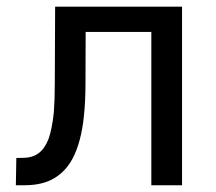

<svg xmlns="http://www.w3.org/2000/svg" viewBox="-20 -548 640 568"><path d="M518.6 -528.3H143.1L142.1 -302.2Q142.1 -277.8 141.4 -256.1Q140.6 -234.4 139.2 -215.3Q136.7 -191.4 132.8 -171.6Q128.9 -151.9 123.5 -136.7Q112.8 -108.9 94.5 -95Q76.2 -81.1 48.3 -81.1L28.3 -80.6L26.9 0H53.2Q105 0 139.6 -20.3Q174.3 -40.5 194.8 -79.1Q207.5 -103 215.8 -134.3Q224.1 -165.5 228 -202.6Q230.5 -225.1 231.7 -250.2Q232.9 -275.4 232.9 -302.2L233.4 -453.6H427.7V0H518.6Z"/></svg>

Font: Roboto Mono
Style: Regular
Weight: 400
Monospace: yes
Designer: Google
Version: Version 3.000